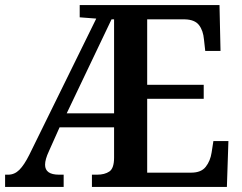

<svg xmlns="http://www.w3.org/2000/svg" viewBox="-20 -734 950 754"><path d="M0 0V-48H12Q37 -48 56 -67Q75 -86 95 -126L358 -661L293 -666V-714H842L846 -534H786L781 -579Q778 -614 761.5 -635.5Q745 -657 706 -658H558V-401H780V-346H558V-56H731Q770 -56 788 -79Q806 -102 811 -135L818 -180H877L871 0H341V-48H361Q391 -48 409.5 -60.5Q428 -73 428 -115V-234H214L172 -140Q157 -108 157 -87Q157 -48 212 -48H230V0ZM242 -289H428V-658H418Z"/></svg>

Font: Noto Serif Lao SemiCondensed SemiBold
Style: Regular
Weight: 600
Width: 4
Designer: Monotype Design Team
Foundry: Monotype Imaging Inc.
Version: Version 2.003; ttfautohint (v1.8.4.7-5d5b)